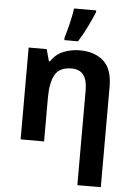

<svg xmlns="http://www.w3.org/2000/svg" viewBox="-66 -845 782 1133"><g transform="rotate(5 325.5 -278.5)"><path d="M381 -554Q330 -554 284 -535Q238 -516 212 -474H205L186 -544H79V0H218V-260Q218 -348 244.5 -395.5Q271 -443 343 -443Q436 -443 436 -323V240H575V-355Q575 -460 522.5 -507Q470 -554 381 -554ZM285 -606H366Q395 -652 418 -700Q441 -748 457 -786V-797H326Q321 -759 308.5 -707.5Q296 -656 285 -621Z"/></g></svg>

Font: Noto Sans UI
Style: Bold
Weight: 700
Designer: Monotype Design Team
Foundry: Monotype Imaging Inc.
Version: Version 1.901